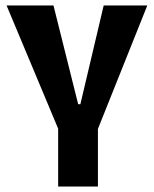

<svg xmlns="http://www.w3.org/2000/svg" viewBox="-20 -680 562 700"><path d="M192 0V-211L4 -660H175L265 -300H273L358 -660H517L337 -210V0Z"/></svg>

Font: Bricolage Grotesque Condensed
Style: Bold
Weight: 700
Width: 3
Designer: Mathieu Triay
Foundry: Atelier Triay
Version: Version 1.001;gftools[0.9.33.dev8+g029e19f]